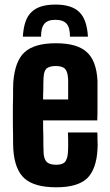

<svg xmlns="http://www.w3.org/2000/svg" viewBox="-20 -795 470 824"><path d="M217.8 -775.4C170.9 -775.4 136.7 -764.6 115.2 -743.2C92.8 -722.7 81.1 -687.5 78.1 -637.7H156.2C156.2 -664.1 161.1 -682.6 170.9 -693.4C179.7 -704.1 195.3 -710 217.8 -710C240.2 -710 255.9 -704.1 265.6 -693.4C275.4 -682.6 280.3 -664.1 280.3 -637.7H357.4C354.5 -687.5 341.8 -722.7 320.3 -743.2C298.8 -764.6 264.6 -775.4 217.8 -775.4ZM221.7 8.8C282.2 8.8 326.2 -3.9 353.5 -29.3C379.9 -54.7 395.5 -96.7 398.4 -154.3C399.4 -166 399.4 -179.7 398.4 -194.3C398.4 -209 398.4 -219.7 397.5 -226.6H271.5C272.5 -208 272.5 -192.4 272.5 -177.7C272.5 -163.1 272.5 -150.4 271.5 -140.6C270.5 -122.1 265.6 -108.4 258.8 -99.6C251 -91.8 238.3 -87.9 221.7 -87.9C203.1 -87.9 189.5 -91.8 180.7 -99.6C171.9 -108.4 168 -122.1 167 -140.6C166 -163.1 166 -186.5 166 -209C165 -231.4 165 -254.9 165 -278.3H397.5C398.4 -298.8 398.4 -321.3 398.4 -344.7V-388.7V-408.2V-448.2C395.5 -505.9 379.9 -546.9 352.5 -571.3C325.2 -596.7 281.2 -609.4 219.7 -609.4C158.2 -609.4 114.3 -596.7 85.9 -571.3C57.6 -545.9 42 -502.9 37.1 -443.4C36.1 -427.7 36.1 -406.2 36.1 -379.9C35.2 -353.5 35.2 -326.2 35.2 -297.9C35.2 -268.6 35.2 -241.2 36.1 -215.8C36.1 -190.4 36.1 -169.9 37.1 -154.3C41 -96.7 56.6 -54.7 85 -29.3C113.3 -3.9 159.2 8.8 221.7 8.8ZM165 -368.2C165 -383.8 165 -399.4 166 -415C166 -430.7 166 -446.3 167 -462.9C168 -480.5 171.9 -493.2 179.7 -501C188.5 -507.8 201.2 -511.7 219.7 -511.7C237.3 -511.7 250 -507.8 257.8 -501C265.6 -493.2 270.5 -480.5 271.5 -462.9C272.5 -459 272.5 -452.1 272.5 -443.4V-409.2V-368.2H165Z"/></svg>

Font: Yellow Ladder Regular
Style: Regular
Weight: 400
Designer: Zima Creative
Version: Version 2.002